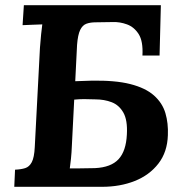

<svg xmlns="http://www.w3.org/2000/svg" viewBox="-20 -720 699 740"><path d="M35 0 38 -66Q61 -67 77 -72Q93 -77 102.5 -95Q112 -113 114 -153L134 -536Q136 -563 138.5 -588Q141 -613 143 -626Q127 -625 102.5 -624.5Q78 -624 67 -623L72 -700H600L595 -506H529Q532 -561 514.5 -588.5Q497 -616 469.5 -626Q442 -636 415 -635L349 -634Q328 -634 313 -628.5Q298 -623 289 -604.5Q280 -586 277 -547L270 -407L330 -409Q423 -411 482 -396Q541 -381 573.5 -352Q606 -323 617.5 -284Q629 -245 627 -199Q625 -134 590.5 -89.5Q556 -45 499.5 -22.5Q443 0 373 0ZM346 -72Q408 -75 437 -106.5Q466 -138 469 -202Q472 -257 455.5 -286Q439 -315 410.5 -326Q382 -337 347 -337Q322 -338 304 -338Q286 -338 266 -336L257 -159Q256 -132 253.5 -108Q251 -84 249 -71Q267 -71 283 -71Q299 -71 315 -71.5Q331 -72 346 -72Z"/></svg>

Font: Lora Italic
Style: Italic
Weight: 400
Italic angle: -3°
Designer: Olga Karpushina, Alexei Vanyashin (Cyrillic)
Foundry: Cyreal
Version: Version 2.210; ttfautohint (v1.8.1.43-b0c9)